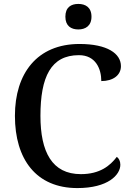

<svg xmlns="http://www.w3.org/2000/svg" viewBox="-20 -948 672 978"><path d="M379 -798C415 -798 446 -816 446 -863C446 -911 415 -928 379 -928C342 -928 313 -911 313 -863C313 -816 342 -798 379 -798ZM374 10C530 10 593 -57 593 -109C593 -128 585 -142 575 -149C541 -104 489 -61 392 -61C245 -61 186 -174 186 -358C186 -556 239 -667 382 -667C467 -667 496 -598 496 -535C556 -535 596 -565 596 -611C596 -675 527 -724 385 -724C169 -724 56 -574 56 -358C56 -137 164 10 374 10Z"/></svg>

Font: Noto Naskh Arabic UI Medium
Style: Regular
Weight: 500
Designer: Monotype Design Team, David Williams, Mohamad Dakak and Nizar Qandah
Foundry: Monotype Imaging Inc.
Version: Version 2.014